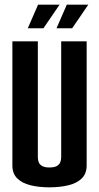

<svg xmlns="http://www.w3.org/2000/svg" viewBox="-20 -797 424 822"><path d="M191 5Q146 5 110 -4Q74 -13 53.5 -33.5Q33 -54 33 -89V-620H142V-123Q142 -112 146 -102Q150 -92 161 -86Q172 -80 191 -80Q212 -80 223 -86Q234 -92 238 -102.5Q242 -113 242 -123V-620H351V-89Q351 -54 330.5 -33.5Q310 -13 273.5 -4Q237 5 191 5ZM99 -676 143 -777H235L166 -676ZM222 -676 266 -777H358L289 -676Z"/></svg>

Font: Smooch Sans
Style: Bold
Weight: 700
Designer: Robert E. Leuschke
Foundry: Robert E. Leuschke
Version: Version 1.010